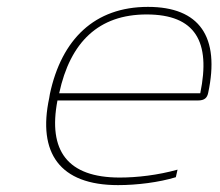

<svg xmlns="http://www.w3.org/2000/svg" viewBox="-20 -529 640 558"><path d="M585 -259C620 -422 560 -509 410 -509C255 -509 159 -415 125 -256L123 -244C89 -85 153 9 323 9C378 9 442 1 491 -14L496 -36C439 -20 378 -13 328 -13C176 -13 119 -91 147 -237H555C575 -237 582 -245 585 -259ZM152 -258C184 -407 267 -487 406 -487C548 -487 593 -408 562 -258Z"/></svg>

Font: LT Wave Mono Thin
Style: Italic
Weight: 100
Designer: Daniel Lyons
Version: Version 2.5 (Glyphs App)